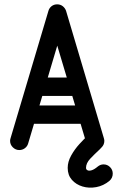

<svg xmlns="http://www.w3.org/2000/svg" viewBox="-20 -683 534 875"><path d="M200.8 -633.8Q204.5 -646.5 215.2 -654.9Q226 -663.2 240.5 -663.2Q257.8 -663.2 269.2 -651Q280.8 -638.8 280.8 -621.5V-608.8L108.2 -28.8Q104.5 -16 93.4 -7.6Q82.2 0.8 67.8 0.8Q51.2 0.8 38.6 -11.5Q26 -23.8 26 -41Q26 -47 28.5 -54.5ZM124 -118.8Q106.5 -118.8 94.2 -130.9Q82 -143 82 -160.5Q82 -178 94.2 -190.2Q106.5 -202.5 124 -202.5H357.5Q375 -202.5 387.2 -190.2Q399.5 -178 399.5 -160.5Q399.5 -143 387.2 -130.9Q375 -118.8 357.5 -118.8ZM143.8 -245.8Q126.2 -245.8 114.1 -257.9Q102 -270 102 -287.5Q102 -304.2 114.1 -316.9Q126.2 -329.5 143.8 -329.5H338.8Q356.2 -329.5 368.5 -316.9Q380.8 -304.2 380.8 -287.5Q380.8 -270 368.5 -257.9Q356.2 -245.8 338.8 -245.8ZM453.2 -53.8Q454 -50.5 454.8 -47.4Q455.5 -44.2 455.5 -41.2Q455.5 -24 443.4 -11.6Q431.2 0.8 414 0.8Q399.8 0.8 388.9 -7.6Q378 -16 374.2 -28.8L201 -608.8L200.2 -621.2Q200.2 -638.8 211.8 -651Q223.2 -663.2 240.5 -663.2Q255 -663.2 265.8 -654.9Q276.5 -646.5 281 -633.8ZM425.5 76Q437.5 66.2 451.8 66.2Q469.2 66.2 481.5 78.5Q493.8 90.8 493.8 108.2Q493.8 128 478.8 141.2Q451.5 163.8 418.5 169.8Q385.5 175.8 356 166.9Q326.5 158 307.5 136.5Q288.5 115 288.5 82Q288.5 54 304.4 25.6Q320.2 -2.8 342 -26.6Q363.8 -50.5 380.2 -65.2Q391.8 -76.2 407.2 -76.2Q424.8 -76.2 437 -63.6Q449.2 -51 449.2 -34.2Q449.2 -15.5 435 -2.8Q410.5 19.8 391.2 40.2Q372 60.8 372 82Q372 89.5 378.9 93Q385.8 96.5 397.8 92.9Q409.8 89.2 425.5 76Z"/></svg>

Font: Libertine-Super Thin
Style: Regular
Weight: 100
Designer: Bastien Sozeau
Foundry: NBR — Bastien Sozeau
Version: Version 2.003;gftools[0.9.33]